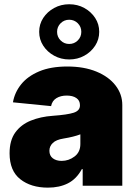

<svg xmlns="http://www.w3.org/2000/svg" viewBox="-20 -861 637 890"><path d="M202.1 8.8Q123.5 8.8 74 -30.3Q24.4 -69.3 24.4 -150.4Q24.4 -210.4 51 -247.1Q77.6 -283.7 123 -302Q168.5 -320.3 224.6 -324.2Q293 -329.1 321.8 -338.6Q350.6 -348.1 350.6 -372.1V-374Q350.6 -395 334 -406.5Q317.4 -418 289.1 -418Q261.2 -418 241.5 -406Q221.7 -394 216.8 -369.1L40 -386.7Q47.9 -432.6 78.1 -470.2Q108.4 -507.8 161.9 -530.3Q215.3 -552.7 292 -552.7Q369.6 -552.7 427 -529.1Q484.4 -505.4 515.6 -464.8Q546.9 -424.3 546.9 -374V0H363.3V-77.1H359.4Q334.5 -31.2 294.9 -11.2Q255.4 8.8 202.1 8.8ZM265.6 -115.2Q298.8 -115.2 325.7 -135.7Q352.5 -156.2 352.5 -193.4V-238.3Q322.3 -226.6 274.4 -218.8Q240.2 -213.4 224.6 -198.2Q209 -183.1 209 -162.1Q209 -139.2 224.9 -127.2Q240.7 -115.2 265.6 -115.2ZM300.8 -585.4Q262.7 -585.4 231 -602.8Q199.2 -620.1 180.4 -649.2Q161.6 -678.2 161.6 -713.4Q161.6 -749 180.4 -777.8Q199.2 -806.6 231 -824Q262.7 -841.3 300.8 -841.3Q339.4 -841.3 370.8 -824Q402.3 -806.6 421.1 -777.8Q439.9 -749 439.9 -713.4Q439.9 -678.2 421.1 -649.2Q402.3 -620.1 370.8 -602.8Q339.4 -585.4 300.8 -585.4ZM300.8 -657.2Q324.2 -657.2 340.6 -673.6Q356.9 -689.9 356.9 -713.4Q356.9 -736.8 340.6 -753.2Q324.2 -769.5 300.8 -769.5Q277.3 -769.5 261 -753.2Q244.6 -736.8 244.6 -713.4Q244.6 -689.9 261 -673.6Q277.3 -657.2 300.8 -657.2Z"/></svg>

Font: Inter Black
Style: Regular
Weight: 900
Designer: Rasmus Andersson
Foundry: rsms
Version: Version 4.000;git-a52131595